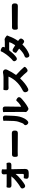

<svg xmlns="http://www.w3.org/2000/svg" viewBox="2528 -3400 943 6040"><g transform="rotate(-90 3000.0 -379.5)"><path d="M582 52Q493 52 474 51Q389 45 397 -31Q406 -108 431 -104Q456 -100 516 -100Q549 -100 549 -142L548 -356Q548 -361 545 -357Q480 -275 372.5 -188Q265 -101 214 -74Q139 -34 103 -106Q66 -179 143 -215Q183 -234 299 -324Q410 -409 469 -490Q472 -494 467 -494L195 -491Q109 -490 114 -569Q119 -648 141.5 -645Q164 -642 229 -642H536Q541 -642 541 -647L535 -718Q528 -805 612 -802Q696 -799 693 -779Q690 -759 692 -700L693 -647Q693 -642 698 -642H799Q855 -642 878 -645.5Q901 -649 907 -571Q912 -492 826 -493L702 -494Q697 -494 697 -489L706 -61Q708 52 582 52Z M1086 -375V-394Q1086 -480 1172 -474Q1179 -473 1259 -473L1829 -479Q1913 -480 1913 -396V-373Q1913 -289 1829 -290L1259 -295Q1168 -295 1127 -292Q1086 -289 1086 -375Z M2636 30Q2592 60 2542 19Q2491 -23 2495.5 -42Q2500 -61 2500 -106L2496 -707Q2496 -745 2495 -751Q2494 -757 2580 -764L2585 -765Q2671 -772 2670 -685L2663 -192Q2663 -187 2668 -189Q2720 -210 2779.5 -261.5Q2839 -313 2854 -334Q2869 -355 2931 -309Q2993 -262 2940 -196Q2919 -170 2820 -91Q2727 -18 2675 9Q2640 27 2636 30ZM2220 12Q2157 70 2104 4Q2052 -62 2123 -111Q2142 -124 2193 -279Q2222 -364 2222 -670Q2222 -731 2219.5 -741Q2217 -751 2303 -759Q2388 -766 2387 -679Q2381 -352 2352 -239Q2306 -65 2220 12Z M3856 -5Q3788 46 3740 -23Q3700 -80 3559 -217Q3555 -220 3552 -216Q3382 -40 3239 28Q3162 65 3129 -13L3128 -16Q3096 -91 3166 -131L3260 -184Q3294 -204 3326 -227Q3398 -278 3471 -359Q3519 -414 3557 -475.5Q3595 -537 3609 -580Q3611 -585 3606 -585H3341Q3300 -585 3260 -582Q3177 -577 3181 -662Q3184 -747 3206 -744Q3228 -741 3300 -741H3596Q3634 -741 3671 -747L3718 -755Q3787 -767 3820 -726Q3854 -685 3823 -620Q3748 -466 3665 -352Q3661 -346 3666 -341Q3730 -286 3813 -201Q3888 -122 3911.5 -93.5Q3935 -65 3867 -13Z M4317 63Q4238 94 4211 18Q4185 -59 4266 -84Q4353 -111 4488 -245Q4492 -249 4488 -252Q4399 -318 4370 -336Q4341 -354 4382 -419Q4422 -483 4493 -438L4593 -376Q4598 -373 4601 -378Q4673 -482 4692 -558Q4693 -563 4688 -563H4456Q4436 -563 4423 -547Q4314 -405 4222 -341Q4153 -293 4110 -358Q4067 -423 4139 -468Q4159 -480 4247 -579Q4302 -640 4359 -731Q4394 -785 4402.5 -816Q4411 -847 4492 -812Q4575 -776 4530 -704Q4527 -700 4532 -700H4693Q4750 -700 4771 -706.5Q4792 -713 4847 -679Q4914 -637 4902 -617Q4890 -597 4875 -555Q4825 -413 4735 -286Q4732 -281 4737 -278L4770 -253Q4838 -202 4785 -136L4778 -128Q4725 -61 4661 -117L4628 -145Q4623 -149 4619 -144Q4478 2 4317 63Z M5086 -375V-394Q5086 -480 5172 -474Q5179 -473 5259 -473L5829 -479Q5913 -480 5913 -396V-373Q5913 -289 5829 -290L5259 -295Q5168 -295 5127 -292Q5086 -289 5086 -375Z"/></g></svg>

Font: Resource Han Rounded TW Heavy
Style: Regular
Weight: 900
Designer: Cyano Hao (round all glyphs); Ryoko NISHIZUKA 西塚涼子 (kana, bopomofo & ideographs); Paul D. Hunt (Latin, Greek & Cyrillic)
Foundry: Cyano Hao
Version: 0.990